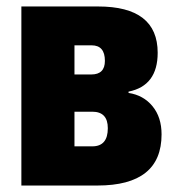

<svg xmlns="http://www.w3.org/2000/svg" viewBox="-20 -573 550 593"><path d="M283 -553H46V0H281Q479 0 479 -158Q479 -211 451 -245Q423 -279 377 -286V-290Q467 -308 467 -410Q467 -553 283 -553ZM262 -343H210V-433H263Q304 -433 304 -385Q304 -343 262 -343ZM265 -121H210V-228H265Q313 -228 313 -177Q313 -121 265 -121Z"/></svg>

Font: Noto Sans Display Condensed Black
Style: Regular
Weight: 900
Width: 3
Designer: Monotype Design team
Foundry: Monotype Imaging Inc.
Version: 1.000